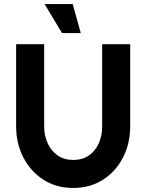

<svg xmlns="http://www.w3.org/2000/svg" viewBox="-20 -919 726 952"><path d="M343 13Q259 13 195.2 -28Q131.5 -69 95.8 -138.2Q60 -207.5 60 -292V-700H199V-292Q199 -246.5 216.2 -208.8Q233.5 -171 265.5 -148.5Q297.5 -126 343 -126Q389.5 -126 421.2 -148.5Q453 -171 469.8 -208.5Q486.5 -246 486.5 -292V-700H625.5V-292Q625.5 -207.5 590 -138.2Q554.5 -69 490.8 -28Q427 13 343 13ZM201 -899H340.5L380.5 -755H287.5Z"/></svg>

Font: Urbanist ExtraBold
Style: Regular
Weight: 800
Designer: Corey Hu
Foundry: Corey Hu
Version: Version 1.330; ttfautohint (v1.8.4.7-5d5b)